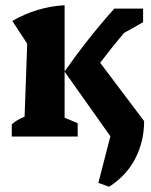

<svg xmlns="http://www.w3.org/2000/svg" viewBox="-20 -522 576 734"><path d="M25 0V-47Q46 -65 74 -76L84 -355L27 -442Q121 -496 227 -502V-249Q271 -312 318.5 -372Q366 -432 417 -489H527V-437L454 -396Q406 -339 363 -282L531 -59Q531 18 497.5 83.5Q464 149 397 192L356 177L402 -1L227 -248V-72L277 -51V0Z"/></svg>

Font: Piazzolla
Style: Bold
Weight: 700
Designer: Juan Pablo del Peral
Foundry: Huerta Tipografica
Version: Version 1.330